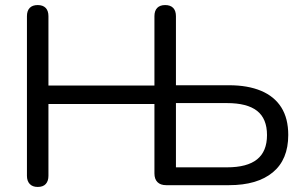

<svg xmlns="http://www.w3.org/2000/svg" viewBox="-20 -732 1205 759"><path d="M129 7Q108.5 7 97.5 -4.8Q86.5 -16.5 86.5 -37V-668Q86.5 -689.5 97.5 -700.8Q108.5 -712 129 -712Q149.5 -712 160.5 -700.8Q171.5 -689.5 171.5 -668V-394H590.5V-668Q590.5 -689.5 601.5 -700.8Q612.5 -712 633 -712Q653.5 -712 664.5 -700.8Q675.5 -689.5 675.5 -668V-395H885.5Q959.5 -395 1012 -373Q1064.5 -351 1092 -307.5Q1119.5 -264 1119.5 -198.5Q1119.5 -101 1058.2 -50.5Q997 0 885.5 0H637Q614.5 0 602.5 -12Q590.5 -24 590.5 -46.5V-321H171.5V-37Q171.5 -16.5 161 -4.8Q150.5 7 129 7ZM675.5 -70.5H877Q957 -70.5 996.2 -102Q1035.5 -133.5 1035.5 -198Q1035.5 -263 996.2 -293.8Q957 -324.5 877 -324.5H675.5Z"/></svg>

Font: Nunito ExtraLight
Style: Regular
Weight: 200
Designer: Vernon Adams
Foundry: Vernon Adams
Version: Version 3.602;April 4, 2023;FontCreator 14.0.0.2856 64-bit